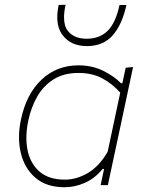

<svg xmlns="http://www.w3.org/2000/svg" viewBox="-20 -779 621 808"><path d="M403.5 0Q406.5 -14 409.5 -28.5L418 -68H412Q378.5 -27.5 336.2 -9.2Q294 9 252 9Q175.5 9 129.2 -30.8Q83 -70.5 67.5 -135.5Q60 -167 60 -201.5Q60 -237 68 -275Q90.5 -383 154.5 -443.5Q218.5 -504 310 -504Q368 -504 414 -481.2Q460 -458.5 489 -429H495L509 -494L540 -497Q527.5 -439.5 516.5 -386.5Q505 -333 492 -271.5L440 -28.5Q437 -14 434 0ZM253 -23Q302 -23 349.5 -50.8Q397 -78.5 433 -140L486 -389Q453 -426.5 410.5 -449.2Q368 -472 310 -472Q249.5 -472 206.8 -445.8Q164 -419.5 137.5 -374Q111 -328.5 99 -271Q91 -233 91 -199Q91 -172 96 -147Q107.5 -90.5 146.5 -56.8Q185.5 -23 253 -23ZM346 -585Q278.5 -585 244 -630.5Q221 -660 221 -706.5Q221 -730 227 -758L256 -759Q249.5 -729 249.5 -706Q249.5 -668.5 266 -648.5Q292 -616 345 -616Q398.5 -616 432.5 -648.8Q466.5 -681.5 483 -758H512Q494 -675.5 454.2 -630.2Q414.5 -585 346 -585Z"/></svg>

Font: Heraclito Thin
Style: Italic
Weight: 100
Italic angle: -12°
Designer: Kostas Bartsokas (font) & Cristiano Sobral (main changes)
Foundry: Kostas Bartsokas (font) & Cristiano Sobral (main changes)
Version: Version 1.00;July 8, 2020;FontCreator 13.0.0.2655 64-bit